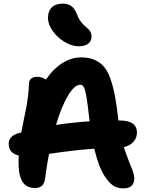

<svg xmlns="http://www.w3.org/2000/svg" viewBox="-20 -1040 807 1057"><path d="M413.1 -785.2Q375.5 -785.2 335.7 -809.1Q295.9 -833 270 -869.6Q244.1 -906.2 244.1 -940.9Q244.1 -978 264.6 -999Q285.2 -1020 327.1 -1020Q354 -1020 372.8 -1006.6Q391.6 -993.2 403.8 -960.9Q410.6 -940.9 421.9 -925.3Q433.1 -909.7 443.4 -900.4Q453.6 -891.1 463.1 -882.8Q472.7 -874.5 478.3 -864Q483.9 -853.5 483.9 -839.8Q483.9 -814 465.8 -799.6Q447.8 -785.2 413.1 -785.2ZM658.2 -2.9Q626.5 -2.9 602.8 -18.6Q579.1 -34.2 555.2 -71.8Q523.4 -120.1 499 -221.2Q404.8 -215.8 250 -192.9Q237.3 -128.4 229 -64Q226.1 -32.7 212.6 -18.8Q199.2 -4.9 171.9 -4.9Q126.5 -4.9 104.2 -38.8Q82 -72.8 82 -148.9Q82 -172.9 83 -184.1Q27.8 -196.3 27.8 -249Q27.8 -291 82 -307.1Q84.5 -307.6 89.6 -309.1Q94.7 -310.5 97.2 -311Q101.6 -335 110.4 -377.7Q119.1 -420.4 124.3 -446.5Q129.4 -472.7 134 -509.3Q138.7 -545.9 139.2 -577.1Q139.2 -595.7 150.4 -606.4Q161.6 -617.2 183.1 -617.2Q211.4 -617.2 232.9 -602.1Q272.5 -660.2 322.3 -692.1Q372.1 -724.1 426.8 -724.1Q468.8 -724.1 499.3 -711.2Q529.8 -698.2 551.3 -673.8Q572.8 -649.4 588.1 -605.5Q603.5 -561.5 613.3 -509Q623 -456.5 631.8 -377.9V-377Q687.5 -377 710.7 -359.9Q733.9 -342.8 733.9 -310.1Q733.9 -280.8 714.8 -259.5Q695.8 -238.3 662.1 -230Q672.4 -195.8 687.5 -158.4Q702.6 -121.1 710.9 -98.4Q719.2 -75.7 719.2 -58.1Q719.2 -2.9 658.2 -2.9ZM420.9 -573.2Q390.6 -573.2 355 -514.6Q319.3 -456.1 288.1 -352.1Q383.8 -366.7 473.1 -372.1Q473.1 -377.9 472.2 -380.9Q467.3 -425.3 463.6 -454.3Q460 -483.4 456.1 -506.1Q452.1 -528.8 448.7 -541Q445.3 -553.2 440.9 -561Q436.5 -568.8 432.1 -571Q427.7 -573.2 420.9 -573.2Z"/></svg>

Font: Shantell Sans Bouncy
Style: Bold
Weight: 700
Designer: Stephen Nixon, Anya Danilova, Shantell Martin
Foundry: Arrow Type
Version: Version 1.006;[9816181b4]